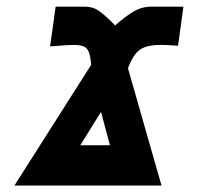

<svg xmlns="http://www.w3.org/2000/svg" viewBox="-20 -572 640 592"><path d="M206.5 -433.5Q191 -433.5 134.5 -429L151.5 -551.5H242Q265.5 -551.5 283 -539.8Q300.5 -528 322 -506.5L335 -493.5Q364.5 -520 390.8 -535.8Q417 -551.5 446.5 -551.5H545.5L529 -431Q495.5 -433.5 477.5 -433.5Q446.5 -433.5 428.2 -427.2Q410 -421 398 -406Q386 -391 374.5 -362L478 0H24.5L261 -372Q259 -398 254.2 -410.8Q249.5 -423.5 238.8 -428.5Q228 -433.5 206.5 -433.5ZM319 -124 291.5 -227 227.5 -124Z"/></svg>

Font: JuliaMono Black
Style: Italic
Weight: 900
Italic angle: -9°
Monospace: yes
Designer: cormullion
Foundry: corm
Version: Version 0.057; ttfautohint (v1.8.4)